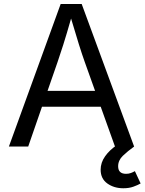

<svg xmlns="http://www.w3.org/2000/svg" viewBox="-20 -748 738 980"><path d="M25.4 0 289.6 -727.5H397L664.6 0H566.9L494.1 -203.1H194.3L124 0ZM222.7 -284.2H465.3L412.6 -431.6Q399.4 -468.3 382.8 -521.2Q366.2 -574.2 342.8 -653.3Q319.8 -572.8 302.7 -519Q285.6 -465.3 273.9 -431.6ZM609.4 212.9Q562 212.9 527.8 188.5Q493.7 164.1 493.7 118.2Q493.7 82 516.4 49.8Q539.1 17.6 577.1 -7.8L664.6 0Q631.3 23.9 607.2 47.1Q583 70.3 583 100.6Q583 139.2 623.5 139.2Q637.2 139.2 648.2 135Q659.2 130.9 668.5 125.5L697.8 188.5Q683.1 196.8 661.1 204.8Q639.2 212.9 609.4 212.9Z"/></svg>

Font: Inter
Style: Regular
Weight: 400
Designer: Rasmus Andersson
Foundry: rsms
Version: Version 4.001;git-9221beed3